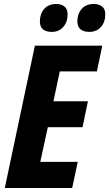

<svg xmlns="http://www.w3.org/2000/svg" viewBox="-20 -943 548 963"><path d="M4 0 155 -714H493L466 -585H280L248 -435H421L394 -305H220L182 -131H370L342 0ZM428 -783Q400 -783 384 -796Q368 -809 368 -836Q368 -873 389.5 -898Q411 -923 451 -923Q476 -923 492 -910.5Q508 -898 508 -871Q508 -832 486 -807.5Q464 -783 428 -783ZM240 -783Q211 -783 195.5 -796Q180 -809 180 -836Q180 -873 201.5 -898Q223 -923 263 -923Q287 -923 303 -910.5Q319 -898 319 -871Q319 -832 297 -807.5Q275 -783 240 -783Z"/></svg>

Font: Noto Sans Condensed ExtraBold
Style: Italic
Weight: 800
Width: 3
Italic angle: -12°
Designer: Monotype Design Team
Foundry: Monotype Imaging Inc.
Version: Version 2.013; ttfautohint (v1.8.4.7-5d5b)